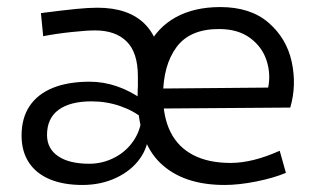

<svg xmlns="http://www.w3.org/2000/svg" viewBox="-20 -510 876 541"><path d="M212 11.2Q159.1 11.2 120.5 -4.8Q82 -20.9 61.4 -52.1Q40.8 -83.3 40.8 -128.1Q40.8 -177.4 63.4 -211.2Q86.1 -245.1 129.2 -262.5Q172.2 -279.8 232.8 -279.8Q271.7 -279.8 309.5 -266.8Q347.3 -253.9 382.7 -228.5L384.2 -174.8Q357.7 -197.6 319 -211Q280.4 -224.4 237.7 -224.4Q177.1 -224.4 144.6 -200.2Q112.1 -176 112.5 -128.8Q112.9 -90.7 144.2 -69.6Q175.4 -48.6 231.6 -48.6Q270.1 -48.6 304.3 -66.8Q338.5 -85 359 -117.6Q379.5 -150.1 379.5 -191.2L398.3 -136Q398.3 -96.7 374.1 -62.9Q350 -29.1 307.2 -8.9Q264.4 11.2 212 11.2ZM368.5 -294.9Q368.5 -361.7 337 -393Q305.5 -424.3 247.9 -424.3Q224.6 -424.3 181.5 -419.7Q138.4 -415.2 101.7 -408L95.3 -473.1Q158.8 -481.3 194.5 -484.8Q230.1 -488.3 254.3 -488.3Q343 -488.3 389 -441.4Q434.9 -394.5 435.4 -301.8L435.9 -215.9H368.5ZM612.8 11.2Q496.2 11.2 431.9 -50.5Q367.7 -112.3 367.7 -240.7Q367.7 -320.8 395.4 -376.7Q423.1 -432.6 475.3 -461.4Q527.6 -490.1 600.6 -490.1Q685.8 -490.1 736.6 -446.1Q787.5 -402.1 801.9 -336.1Q816.3 -270 797.9 -206.9L399.9 -204L404.3 -260.3L735.6 -263.2Q743.5 -302.1 730.9 -340.2Q718.3 -378.3 684.5 -403.1Q650.8 -427.9 598.4 -428.2Q515.6 -428.7 477.5 -377.4Q439.5 -326 439.5 -240.2Q439.5 -179.3 460.9 -137.1Q482.4 -94.8 525 -72.9Q567.5 -50.9 629.9 -50.9Q660.4 -50.9 694.6 -59.3Q728.9 -67.7 768.1 -85.2L785.6 -22.9Q750.6 -8.3 701.6 1.5Q652.6 11.2 612.8 11.2Z"/></svg>

Font: DavidDev Light
Style: Regular
Weight: 300
Designer: David.dev
Foundry: David.dev
Version: Version 1.001;FEAKit 1.0